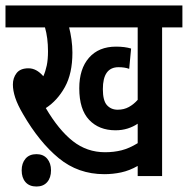

<svg xmlns="http://www.w3.org/2000/svg" viewBox="-20 -642 685 700"><path d="M571 -542V0H482V-37Q452 -20 422 -13.5Q392 -7 360 -7Q265 -7 194 -65.5Q123 -124 64 -226Q44 -260 35.5 -286Q27 -312 27 -334Q27 -358 40.5 -375.5Q54 -393 84 -393Q113 -393 138 -364Q146 -382 150.5 -403.5Q155 -425 155 -455Q155 -504 144 -542H0V-622H645V-542ZM409 -242Q432 -242 450 -252Q468 -262 482 -278V-542H232Q237 -523 240.5 -498.5Q244 -474 244 -450Q244 -374 216.5 -324.5Q189 -275 147 -248Q194 -168 245.5 -127.5Q297 -87 363 -87Q395 -87 423 -94Q451 -101 482 -120V-191Q466 -180 445.5 -173.5Q425 -167 401 -167Q341 -167 305 -205Q269 -243 269 -320Q269 -391 304.5 -431.5Q340 -472 403 -472Q435 -472 458 -465L451 -391Q435 -397 412 -397Q355 -397 355 -317Q355 -275 370 -258.5Q385 -242 409 -242ZM59 -21Q59 -47 73 -63.5Q87 -80 113 -80Q138 -80 152 -63.5Q166 -47 166 -21Q166 6 152 22Q138 38 113 38Q87 38 73 22Q59 6 59 -21Z"/></svg>

Font: Noto Sans ExtraCondensed Medium
Style: Italic
Weight: 500
Width: 2
Italic angle: -12°
Designer: Monotype Design Team
Foundry: Monotype Imaging Inc.
Version: Version 2.013; ttfautohint (v1.8.4.7-5d5b)